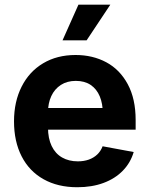

<svg xmlns="http://www.w3.org/2000/svg" viewBox="-20 -787 636 818"><path d="M39.7 -270.1Q39.7 -353.7 72.1 -417.8Q104.4 -482 163.8 -517.4Q223.1 -552.7 301.9 -552.7Q375 -552.7 432.8 -521.7Q490.6 -490.7 524.2 -428.4Q557.9 -366 557.9 -275.8V-234.7H99.8V-326.9H486.6L418.1 -302.2Q418.1 -345.3 405 -376.6Q391.8 -408 366.2 -425.2Q340.5 -442.4 303 -442.4Q265.9 -442.4 239.2 -425.1Q212.5 -407.7 198.5 -377.5Q184.5 -347.3 184.5 -308.7V-243.8Q184.5 -197.4 200.1 -165Q215.7 -132.5 244.4 -116.1Q273.2 -99.6 311.6 -99.6Q337.2 -99.6 358.2 -107Q379.2 -114.5 394.3 -128.8Q409.3 -143.1 417.2 -163.8L549.6 -139.3Q536.2 -93.6 503.4 -59.9Q470.6 -26.1 421.2 -7.7Q371.8 10.7 309.3 10.7Q226.1 10.7 165.4 -23.5Q104.6 -57.6 72.2 -120.9Q39.7 -184.3 39.7 -270.1ZM314.2 -767.1H450L349 -615.1H246.4Z"/></svg>

Font: Raveo Variable
Style: Regular
Weight: 400
Designer: Jakub Foglar, Rasmus Andersson (Inter)
Foundry: Jakubfoglar.com
Version: Version 1.000;Glyphs 3.2.3 (3260)